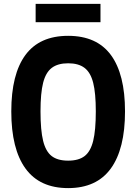

<svg xmlns="http://www.w3.org/2000/svg" viewBox="-20 -950 700 986"><path d="M38 -378Q38 -569 110.5 -667.5Q183 -766 330 -766Q477 -766 549.5 -667.5Q622 -569 622 -378Q622 -185 549 -84.5Q476 16 330 16Q184 16 111 -84.5Q38 -185 38 -378ZM472 -378Q472 -472 458.5 -525Q445 -578 414 -601.5Q383 -625 330 -625Q277 -625 246 -601.5Q215 -578 201.5 -525Q188 -472 188 -378Q188 -281 201.5 -226.5Q215 -172 245.5 -148.5Q276 -125 330 -125Q384 -125 414.5 -148.5Q445 -172 458.5 -226.5Q472 -281 472 -378ZM496 -930V-836H163V-930Z"/></svg>

Font: Farro
Style: Bold
Weight: 700
Designer: Aceler Chua
Foundry: Grayscale Limited
Version: Version 1.101